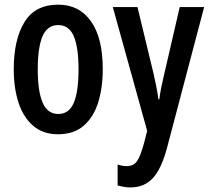

<svg xmlns="http://www.w3.org/2000/svg" viewBox="-20 -572 908 832"><path d="M425.3 -272Q425.3 -191.4 405.3 -127.7Q385.3 -64 342.5 -27.1Q299.8 9.8 231.4 9.8Q166.5 9.8 123.8 -26.9Q81.1 -63.5 60.3 -127Q39.6 -190.4 39.6 -272Q39.6 -399.9 85.7 -475.8Q131.8 -551.8 232.9 -551.8Q322.8 -551.8 374 -480Q425.3 -408.2 425.3 -272ZM143.6 -271Q143.6 -175.8 164.8 -127Q186 -78.1 232.9 -78.1Q278.8 -78.1 299.6 -126.2Q320.3 -174.3 320.3 -272Q320.3 -367.2 299.6 -415.3Q278.8 -463.4 232.4 -463.4Q185.5 -463.4 164.6 -415.5Q143.6 -367.7 143.6 -271ZM468.8 -541.5H575.7L645.5 -252.4Q652.3 -223.6 657.7 -195.6Q663.1 -167.5 666.5 -141.6H670.4Q673.3 -166 678.7 -192.9Q684.1 -219.7 691.9 -252L758.8 -541.5H864.7L703.6 69.3Q679.2 160.2 642.1 200.2Q605 240.2 544.9 240.2Q530.8 240.2 517.3 237.8Q503.9 235.4 489.7 231.9V141.1Q511.2 147.9 528.8 147.9Q557.6 147.9 572.8 127.7Q587.9 107.4 604 48.8L617.7 -4.9Z"/></svg>

Font: Open Sans Condensed SemiBold
Style: Regular
Weight: 600
Width: 3
Designer: Monotype Design Team
Foundry: Monotype Imaging Inc.
Version: Version 3.000; ttfautohint (v1.8.4)